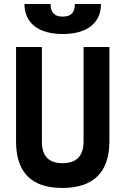

<svg xmlns="http://www.w3.org/2000/svg" viewBox="-20 -928 626 958"><path d="M291 9.8C444.8 9.8 525.9 -67.4 525.9 -222.7V-693.4H397V-222.7C397 -150.4 361.8 -113.8 293 -113.8C221.2 -113.8 189 -150.4 189 -222.7V-693.4H60.1V-222.7C60.1 -67.4 137.2 9.8 291 9.8ZM293 -758.3C414.1 -758.3 483.9 -813 483.9 -908.2H353.5C353.5 -861.8 331.5 -845.2 293 -845.2C254.9 -845.2 232.4 -861.8 232.4 -908.2H102.1C102.1 -813 171.9 -758.3 293 -758.3Z"/></svg>

Font: Cascadia Code
Style: Bold
Weight: 700
Monospace: yes
Designer: Aaron Bell
Foundry: Saja Typeworks
Version: Version 2404.023